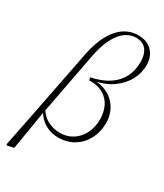

<svg xmlns="http://www.w3.org/2000/svg" viewBox="-231 -837 969 1132"><g transform="rotate(30 253.5 -271.5)"><path d="M16 204 10 198 67 -87 147 -497Q164 -579 194.5 -634.5Q225 -690 268 -718.5Q311 -747 363 -747Q422 -747 457 -711.5Q492 -676 492 -617Q492 -565 467 -517.5Q442 -470 393.5 -434Q345 -398 272 -383L270 -387Q316 -386 350.5 -370.5Q385 -355 408.5 -329.5Q432 -304 444 -271.5Q456 -239 456 -203Q456 -143 430.5 -94Q405 -45 359 -16.5Q313 12 252 12Q215 12 184 -1Q153 -14 130 -36.5Q107 -59 95 -88L98 -106Q122 -60 161.5 -38.5Q201 -17 247 -17Q296 -17 333.5 -41Q371 -65 392.5 -107.5Q414 -150 414 -204Q414 -251 396 -289.5Q378 -328 340 -350.5Q302 -373 243 -372L240 -390Q312 -405 359 -436.5Q406 -468 429 -513.5Q452 -559 452 -616Q452 -668 428.5 -698Q405 -728 359 -728Q319 -728 285.5 -703.5Q252 -679 226.5 -629Q201 -579 186 -501L107 -84L105 -77L60 194Z"/></g></svg>

Font: Source Serif 4 48pt Light
Style: Italic
Weight: 300
Italic angle: -12°
Designer: Frank Grießhammer
Foundry: Adobe Systems Incorporated
Version: Version 4.004;hotconv 1.0.116;makeotfexe 2.5.65601